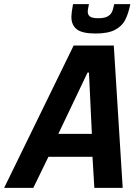

<svg xmlns="http://www.w3.org/2000/svg" viewBox="-58 -908 676 928"><path d="M-38 0 298 -688H492L535 0H398L389 -150H176L103 0ZM224 -261H386L372 -557H365ZM287 -827Q287 -844 295 -888H372Q366 -860 366 -853Q366 -836 377 -828Q388 -820 417 -820Q446 -820 461 -828Q476 -836 482.5 -849Q489 -862 494 -888H572Q562 -840 546.5 -810.5Q531 -781 497.5 -763.5Q464 -746 404 -746Q339 -746 313 -766.5Q287 -787 287 -827Z"/></svg>

Font: Saira Semi Condensed SemiBold
Style: Italic
Weight: 600
Width: 4
Italic angle: -12°
Designer: Hector Gatti with collaboration of the Omnibus-Type team
Foundry: Omnibus-Type
Version: Version 1.001; ttfautohint (v1.8)